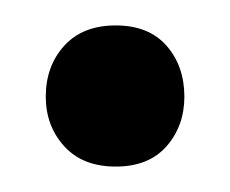

<svg xmlns="http://www.w3.org/2000/svg" viewBox="-20 -118 181 151"><path d="M16 -42Q16 -66 30.5 -82Q45 -98 71 -98Q97 -98 111 -82Q125 -66 125 -42Q125 -19 111 -3Q97 13 71 13Q45 13 30.5 -3Q16 -19 16 -42Z"/></svg>

Font: Baloo Thambi 2
Style: Regular
Weight: 400
Designer: Aadarsh Rajan and Ek Type
Foundry: Ek Type
Version: Version 1.640;hotconv 1.0.111;makeotfexe 2.5.65597; ttfautoh